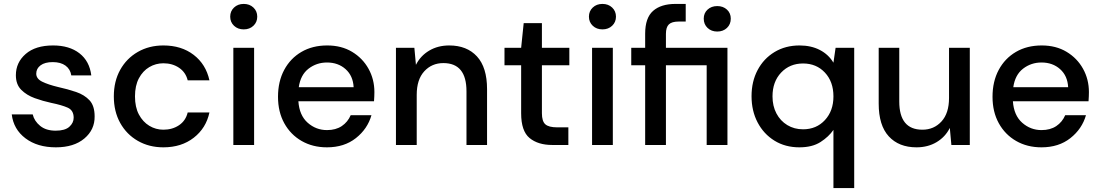

<svg xmlns="http://www.w3.org/2000/svg" viewBox="-20 -740 5621 980"><path d="M265 12Q171 12 110 -34Q49 -80 40 -156H147Q155 -122 185 -97.5Q215 -73 264 -73Q312 -73 334 -93Q356 -113 356 -139Q356 -177 325.5 -190.5Q295 -204 241 -215Q199 -224 157.5 -239Q116 -254 88.5 -281.5Q61 -309 61 -356Q61 -421 111 -464.5Q161 -508 251 -508Q334 -508 385.5 -468Q437 -428 446 -355H344Q339 -387 314.5 -405Q290 -423 249 -423Q209 -423 187 -406.5Q165 -390 165 -364Q165 -338 195.5 -323Q226 -308 276 -296Q326 -285 368.5 -270.5Q411 -256 437 -228Q463 -200 463 -146Q464 -78 410.5 -33Q357 12 265 12Z M814 12Q741 12 683.5 -21Q626 -54 593.5 -112.5Q561 -171 561 -248Q561 -325 593.5 -383.5Q626 -442 683.5 -475Q741 -508 814 -508Q906 -508 968.5 -460Q1031 -412 1049 -330H938Q928 -371 894 -394Q860 -417 814 -417Q775 -417 742 -397.5Q709 -378 689 -340.5Q669 -303 669 -248Q669 -193 689 -155.5Q709 -118 742 -98Q775 -78 814 -78Q860 -78 894 -101Q928 -124 938 -166H1049Q1032 -86 969 -37Q906 12 814 12Z M1224 -590Q1194 -590 1174.5 -608.5Q1155 -627 1155 -655Q1155 -683 1174.5 -701.5Q1194 -720 1224 -720Q1254 -720 1273.5 -701.5Q1293 -683 1293 -655Q1293 -627 1273.5 -608.5Q1254 -590 1224 -590ZM1171 0V-496H1277V0Z M1649 12Q1576 12 1519.5 -20.5Q1463 -53 1431 -111Q1399 -169 1399 -246Q1399 -324 1430.5 -383Q1462 -442 1518.5 -475Q1575 -508 1650 -508Q1723 -508 1777 -475.5Q1831 -443 1861 -389Q1891 -335 1891 -270Q1891 -260 1890.5 -248.5Q1890 -237 1889 -223H1503Q1508 -151 1550.5 -113.5Q1593 -76 1649 -76Q1694 -76 1724.5 -96.5Q1755 -117 1770 -152H1876Q1856 -82 1796.5 -35Q1737 12 1649 12ZM1649 -421Q1596 -421 1555 -389.5Q1514 -358 1505 -295H1785Q1782 -353 1744 -387Q1706 -421 1649 -421Z M2001 0V-496H2095L2103 -409Q2126 -455 2170.5 -481.5Q2215 -508 2273 -508Q2363 -508 2414.5 -452Q2466 -396 2466 -285V0H2361V-274Q2361 -418 2243 -418Q2184 -418 2145.5 -376Q2107 -334 2107 -256V0Z M2799 0Q2726 0 2683 -35.5Q2640 -71 2640 -162V-407H2555V-496H2640L2653 -622H2746V-496H2886V-407H2746V-162Q2746 -121 2763.5 -105.5Q2781 -90 2824 -90H2881V0Z M3055 -590Q3025 -590 3005.5 -608.5Q2986 -627 2986 -655Q2986 -683 3005.5 -701.5Q3025 -720 3055 -720Q3085 -720 3104.5 -701.5Q3124 -683 3124 -655Q3124 -627 3104.5 -608.5Q3085 -590 3055 -590ZM3002 0V-496H3108V0Z M3273 0V-407H3202V-496H3273V-568Q3273 -649 3313.5 -684.5Q3354 -720 3428 -720H3480V-630H3444Q3409 -630 3394 -615.5Q3379 -601 3379 -567V-496H3693V0H3587V-407H3379V0ZM3641 -579Q3611 -579 3591.5 -597.5Q3572 -616 3572 -645Q3572 -673 3591.5 -691Q3611 -709 3641 -709Q3671 -709 3690.5 -691Q3710 -673 3710 -645Q3710 -616 3690.5 -597.5Q3671 -579 3641 -579Z M4234 220V-77Q4210 -42 4168 -15Q4126 12 4060 12Q3988 12 3933 -22Q3878 -56 3847 -115Q3816 -174 3816 -249Q3816 -324 3847 -382.5Q3878 -441 3933.5 -474.5Q3989 -508 4061 -508Q4120 -508 4164.5 -485Q4209 -462 4234 -420L4245 -496H4340V220ZM4079 -80Q4147 -80 4190.5 -127Q4234 -174 4234 -248Q4234 -323 4190.5 -369.5Q4147 -416 4079 -416Q4011 -416 3967 -369.5Q3923 -323 3923 -248Q3923 -199 3943 -161Q3963 -123 3998.5 -101.5Q4034 -80 4079 -80Z M4930 -496V0H4836L4828 -87Q4805 -41 4760.5 -14.5Q4716 12 4658 12Q4568 12 4516.5 -44Q4465 -100 4465 -211V-496H4570V-222Q4570 -78 4688 -78Q4747 -78 4785.5 -120Q4824 -162 4824 -240V-496Z M5296 12Q5223 12 5166.5 -20.5Q5110 -53 5078 -111Q5046 -169 5046 -246Q5046 -324 5077.5 -383Q5109 -442 5165.5 -475Q5222 -508 5297 -508Q5370 -508 5424 -475.5Q5478 -443 5508 -389Q5538 -335 5538 -270Q5538 -260 5537.5 -248.5Q5537 -237 5536 -223H5150Q5155 -151 5197.5 -113.5Q5240 -76 5296 -76Q5341 -76 5371.5 -96.5Q5402 -117 5417 -152H5523Q5503 -82 5443.5 -35Q5384 12 5296 12ZM5296 -421Q5243 -421 5202 -389.5Q5161 -358 5152 -295H5432Q5429 -353 5391 -387Q5353 -421 5296 -421Z"/></svg>

Font: DeepMind Sans Medium
Style: Regular
Weight: 500
Designer: Jonny Pinhorn / Modifications: Colophon Foundry
Foundry: Colophon Foundry
Version: Version 1.002; ttfautohint (v1.8.2)